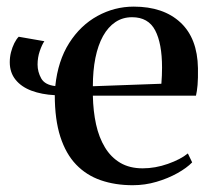

<svg xmlns="http://www.w3.org/2000/svg" viewBox="-20 -548 637 580"><path d="M381 11.5Q328 11.5 284.5 -3.5Q241 -18.5 210 -50.8Q179 -83 162.2 -135Q145.5 -187 145.5 -260.5Q106 -262.5 75.2 -274Q44.5 -285.5 27 -307.2Q9.5 -329 9.5 -360Q9.5 -375.5 13.2 -390.2Q17 -405 23.2 -417.5Q29.5 -430 36.5 -437L114 -423.5Q107 -413.5 100.2 -394Q93.5 -374.5 93.5 -353Q93.5 -331 104.5 -311.2Q115.5 -291.5 147 -288Q155 -364.5 189 -418Q223 -471.5 274.5 -499.8Q326 -528 384 -528Q473.5 -528 525 -480.2Q576.5 -432.5 578 -342Q578.5 -311 576.8 -291.2Q575 -271.5 572 -259H260.5Q261.5 -212 270.2 -172.2Q279 -132.5 297 -102.8Q315 -73 343.2 -56.2Q371.5 -39.5 411 -39.5Q449 -39.5 487.2 -53Q525.5 -66.5 547.5 -84.5L560.5 -57.5Q544 -40.5 515.8 -24.8Q487.5 -9 452.8 1.2Q418 11.5 381 11.5ZM260.5 -287.5 467.5 -295Q468.5 -307.5 469 -319.8Q469.5 -332 469.5 -344Q469.5 -416.5 448.8 -456.2Q428 -496 379 -496Q350.5 -496 328.5 -481.2Q306.5 -466.5 291.2 -439Q276 -411.5 268.2 -373Q260.5 -334.5 260.5 -287.5Z"/></svg>

Font: Merriweather 120pt Medium
Style: Regular
Weight: 500
Version: Version 2.100